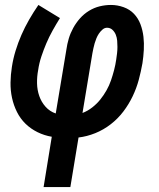

<svg xmlns="http://www.w3.org/2000/svg" viewBox="-20 -550 640 775"><path d="M156 205 189 2Q159 -3 131.5 -16.5Q104 -30 83 -50.5Q62 -71 48.5 -98Q35 -125 28.5 -155Q22 -185 22.5 -217Q23 -249 28 -280Q33 -313 43 -345.5Q53 -378 66.5 -409Q80 -440 97.5 -470.5Q115 -501 135 -530L222 -477Q207 -453 192.5 -427Q178 -401 167 -375Q156 -349 147 -322Q138 -295 134 -267Q129 -241 129.5 -214Q130 -187 138.5 -162.5Q147 -138 164 -119Q181 -100 205 -92L248 -350Q251 -372 257.5 -394Q264 -416 275.5 -437Q287 -458 303 -476Q319 -494 339.5 -506.5Q360 -519 382.5 -524.5Q405 -530 428 -530Q454 -530 479 -521Q504 -512 521 -494Q538 -476 547 -452Q556 -428 559 -402Q562 -376 560.5 -348.5Q559 -321 555 -295Q549 -261 540 -227.5Q531 -194 515.5 -161.5Q500 -129 478 -100Q456 -71 427 -48.5Q398 -26 364.5 -12.5Q331 1 297 5L264 205ZM313 -94Q334 -102 352.5 -116.5Q371 -131 385 -148.5Q399 -166 410 -185.5Q421 -205 428 -225.5Q435 -246 440.5 -267Q446 -288 449 -309Q451 -322 452.5 -335Q454 -348 454 -360.5Q454 -373 453 -385.5Q452 -398 447.5 -409.5Q443 -421 434 -429.5Q425 -438 412 -438Q402 -438 393.5 -430.5Q385 -423 379 -414Q373 -405 369 -395Q365 -385 362 -375Q359 -365 357 -355Q355 -345 353 -335Z"/></svg>

Font: Iosevka Curly SmBdEx
Style: Italic
Weight: 600
Width: 7
Italic angle: -9°
Monospace: yes
Designer: Belleve Invis
Foundry: Belleve Invis
Version: Version 11.1.0; ttfautohint (v1.8.3)